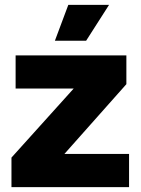

<svg xmlns="http://www.w3.org/2000/svg" viewBox="-20 -767 579 787"><path d="M27 -121 282 -404H44V-540H498V-422L244 -136H509V0H27ZM260 -747H427L333 -600H205Z"/></svg>

Font: Mona Sans ExtraBold
Style: Regular
Weight: 800
Designer: Deni Anggara
Foundry: GitHub
Version: Version 2.000